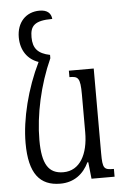

<svg xmlns="http://www.w3.org/2000/svg" viewBox="-55 -812 568 862"><g transform="rotate(-5 229.0 -381.0)"><path d="M182 10C244 10 287 -24 311 -75H315L323 0H427V-35C382 -35 376 -40 376 -111V-492H264V-463C303 -463 313 -457 313 -380V-210C313 -112 275 -40 200 -40C133 -40 105 -85 105 -193C105 -306 134 -440 186 -555V-570C132 -581 110 -606 110 -656C110 -706 128 -730 210 -730C208 -754 193 -772 156 -772C94 -772 53 -727 53 -661C53 -601 84 -559 132 -543C76 -429 42 -293 42 -185C42 -47 90 10 182 10Z"/></g></svg>

Font: Noto Serif Armenian ExtraCondensed
Style: Regular
Weight: 400
Width: 2
Designer: Monotype Design Team
Foundry: Monotype Imaging Inc.
Version: Version 2.008